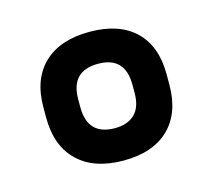

<svg xmlns="http://www.w3.org/2000/svg" viewBox="-58 -761 488 441"><g transform="rotate(-15 186.5 -540.0)"><path d="M187 -387Q117 -387 78.5 -424Q40 -461 40 -528V-553Q40 -620 78.5 -656.5Q117 -693 187 -693Q257 -693 295 -656.5Q333 -620 333 -553V-528Q333 -461 295 -424Q257 -387 187 -387ZM187 -464Q217 -464 234 -480.5Q251 -497 251 -531V-550Q251 -617 187 -617Q122 -617 122 -550V-531Q122 -464 187 -464Z"/></g></svg>

Font: Sofia Sans Semi Condensed
Style: Bold
Weight: 700
Designer: Botio Nikoltchev, Ani Petrova
Foundry: lettersoup
Version: Version 4.100; ttfautohint (v1.8.4.7-5d5b)